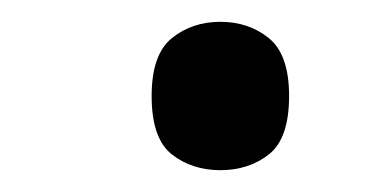

<svg xmlns="http://www.w3.org/2000/svg" viewBox="-20 -149 348 176"><path d="M182 7Q156 7 137.5 -7.5Q119 -22 119 -61Q119 -99 137.5 -114Q156 -129 182 -129Q208 -129 226.5 -114Q245 -99 245 -61Q245 -22 226.5 -7.5Q208 7 182 7Z"/></svg>

Font: Noto Serif Bengali Medium
Style: Regular
Weight: 500
Designer: Juan Bruce, Universal Thirst, Indian Type Foundry and the Monotype Design Team.
Foundry: Monotype Imaging Inc.
Version: Version 2.003; ttfautohint (v1.8.4.7-5d5b)